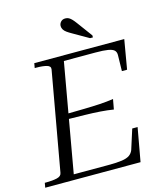

<svg xmlns="http://www.w3.org/2000/svg" viewBox="-143 -1010 941 1107"><g transform="rotate(-15 327.5 -456.5)"><path d="M593 -200 557 0H-12L-7 -28H3Q39 -28 65.5 -34Q92 -40 95 -60L200 -650Q203 -669 179.5 -675.5Q156 -682 118 -682H108L113 -710H650L620 -535H589L591 -631Q591 -649 580.5 -659Q570 -669 544 -673.5Q518 -678 469 -678H281L167 -32H373Q425 -32 455 -36.5Q485 -41 500.5 -52Q516 -63 523 -81L561 -200ZM211 -379Q273 -380 323.5 -381Q374 -382 416.5 -384.5Q459 -387 498 -393L487 -333Q451 -339 409 -342Q367 -345 317 -346Q267 -347 205 -348ZM461 -766H478V-778L411 -869Q400 -884 391 -893.5Q382 -903 373 -908Q364 -913 352 -913Q335 -913 325 -902Q315 -891 315 -877Q315 -866 321 -856Q327 -846 339 -837.5Q351 -829 367 -820Z"/></g></svg>

Font: Roboto Serif 120pt Expanded Light
Style: Italic
Weight: 300
Width: 7
Italic angle: -10°
Designer: Greg Gazdowicz
Foundry: Commercial Type
Version: Version 1.008